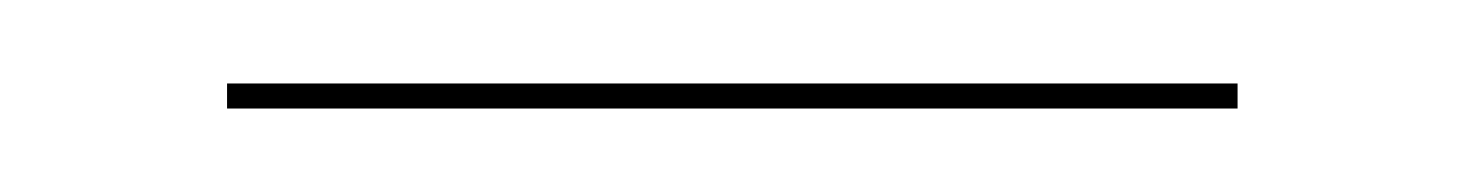

<svg xmlns="http://www.w3.org/2000/svg" viewBox="-20 -26 351 46"><path d="M34.4 -6V0H276.5V-6Z"/></svg>

Font: Moniqa Black
Style: Regular
Weight: 900
Designer: Rajesh Rajput
Foundry: Rajesh Rajput
Version: Version 1.000